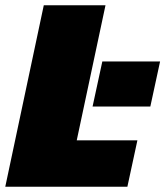

<svg xmlns="http://www.w3.org/2000/svg" viewBox="-25 -708 627 728"><path d="M326 -304 363 -475H582L545 -304ZM-5 0 141 -688H375L266 -176H496L458 0Z"/></svg>

Font: Saira Thin Black
Style: Italic
Weight: 900
Italic angle: -12°
Version: Version 1.101